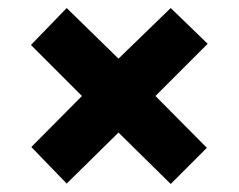

<svg xmlns="http://www.w3.org/2000/svg" viewBox="-20 -592 594 478"><path d="M405 -572 497 -483 367 -353 495 -224 405 -134 275 -262 146 -135 58 -226 184 -353 57 -480 146 -572 275 -446Z"/></svg>

Font: Noto Sans Myanmar SemiCondensed Black
Style: Regular
Weight: 900
Width: 4
Designer: Monotype Design Team
Foundry: Monotype Imaging Inc.
Version: Version 2.107; ttfautohint (v1.8.4.7-5d5b)